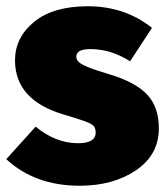

<svg xmlns="http://www.w3.org/2000/svg" viewBox="-25 -574 533 614"><path d="M230 20Q87 20 -5 -65L89 -169Q153 -116 225 -116Q280 -116 281 -149Q281 -163 275 -170.5Q269 -178 247 -186Q225 -194 178 -208Q23 -254 23 -381Q23 -454 84 -504Q145 -554 256 -554Q374 -554 461 -485L391 -378Q330 -417 264 -417Q219 -417 219 -393Q219 -384 226 -376.5Q233 -369 256 -359.5Q279 -350 326 -336Q409 -311 446 -271Q483 -231 483 -164Q483 -79 410 -29.5Q337 20 230 20Z"/></svg>

Font: Trujillo Black
Style: Regular
Weight: 900
Designer: Fira Sans original fonts by bBox Type GmbH, Carrois Corporate GbR, & Edenspiekermann AG / Changes by Cristiano Sobral
Foundry: Fira Sans original fonts by bBox Type GmbH, Carrois Corporate GbR, & Edenspiekermann AG / Changes by Cristiano Sobral
Version: Version 4.301;July 28, 2020;FontCreator 13.0.0.2655 64-bit